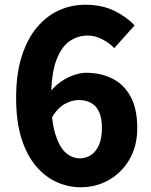

<svg xmlns="http://www.w3.org/2000/svg" viewBox="-20 -776 639 810"><path d="M320 14Q268 14 219 -8Q170 -30 131.5 -75.5Q93 -121 70.5 -192Q48 -263 48 -363Q48 -465 72 -539.5Q96 -614 137 -662Q178 -710 230 -733Q282 -756 339 -756Q410 -756 462 -730.5Q514 -705 548 -669L462 -573Q443 -594 412 -610Q381 -626 350 -626Q307 -626 272 -601Q237 -576 216.5 -519Q196 -462 196 -363Q196 -267 213 -211.5Q230 -156 257 -132Q284 -108 317 -108Q343 -108 364 -122Q385 -136 397.5 -164.5Q410 -193 410 -236Q410 -279 397.5 -305Q385 -331 363 -342.5Q341 -354 313 -354Q283 -354 252.5 -337Q222 -320 196 -276L189 -384Q208 -411 235 -430Q262 -449 291 -459Q320 -469 343 -469Q405 -469 454 -444.5Q503 -420 531 -368.5Q559 -317 559 -236Q559 -159 526 -103Q493 -47 439 -16.5Q385 14 320 14Z"/></svg>

Font: Noto Sans TC ExtraBold
Style: Regular
Weight: 800
Designer: Ryoko NISHIZUKA  (kana, bopomofo & ideographs); Paul D. Hunt (Latin, Greek & Cyrillic); Sandoll Communications , Soo-you
Foundry: Adobe
Version: Version 2.004-H2;hotconv 1.0.118;makeotfexe 2.5.65603